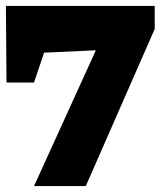

<svg xmlns="http://www.w3.org/2000/svg" viewBox="-20 -629 543 649"><path d="M2 -350 0 -609H503V-531L270 0H95L304 -459L129 -451L95 -350Z"/></svg>

Font: Piazzolla Black
Style: Regular
Weight: 900
Designer: Juan Pablo del Peral
Foundry: Huerta Tipografica
Version: Version 1.330